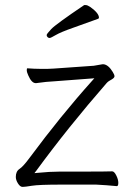

<svg xmlns="http://www.w3.org/2000/svg" viewBox="-20 -728 530 753"><path d="M438 2Q397 -2 357 -4H222Q132 -4 105 0.5Q78 5 68.5 5Q59 5 50.5 -8.5Q42 -22 42 -34Q42 -56 56.5 -65.5Q71 -75 96 -109Q219 -275 342 -412L350 -421L191 -409Q164 -408 122 -402H120Q104 -402 91 -432Q85 -445 85 -452.5Q85 -460 87 -460H89Q115 -458 136 -458H168Q180 -458 190 -459L346 -470H347L382 -476H386Q405 -474 422 -446Q429 -435 429 -429Q429 -423 419 -417Q405 -410 398 -402Q248 -230 122 -58L115 -49L126 -50Q176 -55 214 -55H291Q402 -55 419 -56H420Q428 -56 436 -40Q444 -24 444 -11Q444 2 438 2ZM89 -460ZM181 -614Q199 -633 310 -708H317Q323 -708 335 -700Q368 -676 368 -659Q368 -655 364 -654Q315 -636 266.5 -619Q218 -602 198.5 -590.5Q179 -579 174.5 -579Q170 -579 166.5 -582.5Q163 -586 163 -590.5Q163 -595 181 -614ZM335 -700Z"/></svg>

Font: LXGW WenKai TC Light
Style: Regular
Weight: 300
Designer: LXGW / Fontworks Inc.
Foundry: LXGW / Fontworks Inc.
Version: Version 1.330